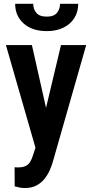

<svg xmlns="http://www.w3.org/2000/svg" viewBox="-20 -762 479 996"><path d="M184.6 -59.1 296.4 -528.3H427.2L253.4 79.6Q247.6 99.6 237.3 122.6Q227.1 145.5 210.4 166.3Q193.8 187 168.9 200.2Q144 213.4 109.4 213.4Q93.8 213.4 82 210.9Q70.3 208.5 56.2 204.6L55.7 105.5Q60.1 106 64.5 106.2Q68.8 106.4 72.8 106.4Q96.2 106.4 111.1 99.9Q126 93.3 135.3 79.3Q144.5 65.4 151.4 43ZM145.5 -528.3 232.4 -142.1 252 -1.5 166.5 13.2 10.7 -528.3ZM291.5 -742.2H385.7Q385.7 -700.2 365.7 -668.5Q345.7 -636.7 309.3 -618.7Q272.9 -600.6 222.7 -600.6Q147 -600.6 102.8 -640.1Q58.6 -679.7 58.6 -742.2H152.3Q152.3 -715.8 168.2 -695.8Q184.1 -675.8 222.7 -675.8Q260.3 -675.8 275.9 -695.8Q291.5 -715.8 291.5 -742.2Z"/></svg>

Font: Roboto Condensed SemiBold
Style: Regular
Weight: 600
Designer: Christian Robertson
Foundry: Google
Version: Version 3.008; 2023